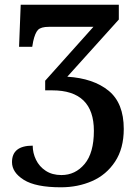

<svg xmlns="http://www.w3.org/2000/svg" viewBox="-20 -556 593 816"><path d="M31 133Q31 63 119 63Q119 94 133 123Q147 152 174.5 170Q202 188 241 188Q300 188 339.5 141Q379 94 379 0Q379 -172 202 -172H172V-213L377 -442H188Q154 -442 141.5 -429Q129 -416 121 -380L117 -357H61L68 -536H485V-473L266 -230Q377 -223 441.5 -170.5Q506 -118 506 -8Q506 75 469 131Q432 187 371.5 213.5Q311 240 239 240Q132 240 81.5 208.5Q31 177 31 133Z"/></svg>

Font: Noto Serif SemiBold
Style: Regular
Weight: 600
Designer: Monotype Design Team
Foundry: Monotype Imaging Inc.
Version: Version 1.001